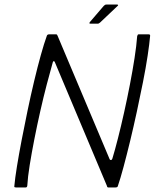

<svg xmlns="http://www.w3.org/2000/svg" viewBox="-20 -824 680 844"><path d="M462 -124Q464 -120 468 -120.5Q472 -121 474 -127Q485 -163 498.5 -216Q512 -269 525.5 -329.5Q539 -390 551 -452Q563 -514 571.5 -569Q580 -624 583 -665Q585 -673 589 -673H634Q637 -673 638.5 -671.5Q640 -670 640 -667Q637 -632 629 -579Q621 -526 608.5 -463Q596 -400 581.5 -333Q567 -266 552 -204Q537 -142 523 -90Q509 -38 498 -6Q497 -2 494 -1Q491 0 488 0H456Q451 0 450 -7L221 -551Q220 -555 216.5 -555Q213 -555 212 -550Q200 -508 185.5 -452.5Q171 -397 157 -335Q143 -273 131 -212Q119 -151 110.5 -98Q102 -45 100 -8Q99 0 93 0H50Q47 0 44.5 -1Q42 -2 43 -6Q46 -40 54.5 -92.5Q63 -145 75 -207.5Q87 -270 101 -337Q115 -404 130 -467Q145 -530 159.5 -582Q174 -634 186 -667Q187 -670 189.5 -671.5Q192 -673 194 -673H227Q231 -673 233 -667ZM410 -720H377Q373 -720 373 -722Q373 -724 375 -727L436 -798Q439 -801 441.5 -802.5Q444 -804 448 -804H495Q498 -804 499 -802Q500 -800 497 -798L420 -725Q417 -723 415 -721.5Q413 -720 410 -720Z"/></svg>

Font: Glory Light
Style: Italic
Weight: 300
Italic angle: -12°
Version: Version 1.011